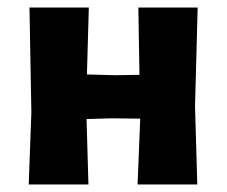

<svg xmlns="http://www.w3.org/2000/svg" viewBox="-20 -488 600 508"><path d="M56 0 63 -191 58 -468H215L210 -291L284 -289L349 -290L346 -468H503L496 -207L502 0H344L351 -174L276 -175L209 -173L214 0Z"/></svg>

Font: Alegreya Sans ExtraBold
Style: Regular
Weight: 800
Designer: Juan Pablo del Peral
Foundry: Huerta Tipografica
Version: Version 2.007